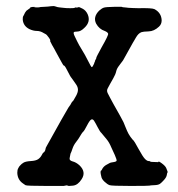

<svg xmlns="http://www.w3.org/2000/svg" viewBox="-20 -590 587 633"><path d="M80 -564Q79 -564 79 -565Q85 -568 96 -567L92 -566Q108 -565 109.5 -566Q111 -567 125 -567.5Q139 -568 148 -569.5Q157 -571 163.5 -568.5Q170 -566 177 -565.5Q184 -565 191 -564Q198 -563 212 -563Q226 -563 226.5 -564.5Q227 -566 233 -565L239 -566V-567Q241 -567 252 -561.5Q263 -556 269 -543Q280 -518 258 -498Q246 -486 235 -486Q224 -486 223 -483V-479Q224 -475 226.5 -470Q229 -465 234.5 -453.5Q240 -442 250 -426Q260 -410 270 -390Q280 -370 282 -369Q284 -368 286 -372Q291 -381 291 -382.5Q291 -384 291.5 -384.5Q292 -385 293 -387.5Q294 -390 293.5 -390Q293 -390 295.5 -394Q298 -398 297.5 -399.5Q297 -401 315 -434Q338 -474 336.5 -479Q335 -484 325 -488Q307 -494 297 -512Q286 -534 307 -555Q316 -563 323 -565Q330 -567 356.5 -567.5Q383 -568 383 -567Q383 -566 387.5 -566Q392 -566 397.5 -565Q403 -564 409 -564Q415 -564 418 -563.5Q421 -563 436 -563Q480 -564 489 -560Q512 -548 513 -523Q513 -510 504 -502Q488 -487 470 -486.5Q452 -486 446.5 -484Q441 -482 436.5 -477.5Q432 -473 428 -466Q424 -459 422.5 -456.5Q421 -454 418 -449Q415 -444 408 -431Q401 -418 396 -409.5Q391 -401 388.5 -396Q386 -391 383.5 -388Q381 -385 378.5 -381.5Q376 -378 373 -374Q365 -364 363 -354.5Q361 -345 353.5 -332Q346 -319 342.5 -312.5Q339 -306 335 -298.5Q331 -291 335 -283Q339 -275 342.5 -268.5Q346 -262 349.5 -255.5Q353 -249 355.5 -244.5Q358 -240 362 -233Q366 -226 375.5 -209Q385 -192 387 -187.5Q389 -183 389.5 -181.5Q390 -180 392.5 -174Q395 -168 399 -158.5Q403 -149 410 -139Q419 -127 420.5 -126.5Q422 -126 436.5 -99.5Q451 -73 458 -66Q465 -59 470 -59Q475 -59 475.5 -57.5Q476 -56 486.5 -56Q497 -56 499.5 -55.5Q502 -55 502 -56Q502 -60 513.5 -51.5Q525 -43 528 -36Q534 -22 532.5 -21.5Q531 -21 530 -13.5Q529 -6 521 3Q513 12 507.5 16Q502 20 488.5 20.5Q475 21 472.5 22Q470 23 409.5 23Q349 23 341.5 20.5Q334 18 324.5 9Q315 0 314 -8Q309 -27 314 -28Q315 -28 317 -33Q322 -42 331.5 -47Q341 -52 342.5 -53Q344 -54 354 -55.5Q364 -57 364.5 -60.5Q365 -64 358.5 -79Q352 -94 347 -104Q340 -121 331 -131.5Q322 -142 319 -146Q316 -150 314 -152Q310 -155 302 -170.5Q294 -186 290 -192Q286 -198 281 -196Q276 -194 267 -176.5Q258 -159 254.5 -156Q251 -153 247 -146Q243 -139 241.5 -137Q240 -135 238 -131.5Q236 -128 231 -122Q223 -112 219 -100Q215 -88 213.5 -85.5Q212 -83 212 -81Q212 -79 210 -71Q207 -61 219 -58Q231 -55 242 -45Q265 -23 249 1Q237 20 221 22Q205 24 203 22Q201 20 190 23H132Q68 23 64 20.5Q60 18 56 15Q38 3 37 -20Q37 -30 40 -35Q43 -40 43 -40.5Q43 -41 46 -44Q51 -50 58 -54Q65 -58 81.5 -59Q98 -60 105.5 -65Q113 -70 117.5 -78.5Q122 -87 123 -87Q124 -87 126 -89Q130 -95 130 -98.5Q130 -102 134 -108.5Q138 -115 158 -151.5Q178 -188 182 -194.5Q186 -201 197 -220.5Q208 -240 209.5 -241Q211 -242 214 -248Q217 -254 219 -255.5Q221 -257 222.5 -259.5Q224 -262 230.5 -273.5Q237 -285 237 -294Q237 -303 231 -311.5Q225 -320 223 -323Q221 -326 219.5 -328Q218 -330 215.5 -333.5Q213 -337 213 -336V-337Q213 -337 210.5 -341Q208 -345 200.5 -360Q193 -375 190 -374Q189 -374 183.5 -384Q178 -394 172.5 -404Q167 -414 164 -419.5Q161 -425 159 -429Q151 -442 145 -455Q148 -456 141 -466Q134 -476 130.5 -477.5Q127 -479 124 -481Q113 -488 101.5 -488Q90 -488 77 -494Q57 -504 55 -525Q55 -534 56 -535.5Q57 -537 58.5 -540Q60 -543 61 -545Q62 -547 62 -547.5Q62 -548 64.5 -551Q67 -554 67 -554.5Q67 -555 80 -564Z"/></svg>

Font: Jackwrite
Style: Regular
Weight: 400
Version: Version 1.0d1e1